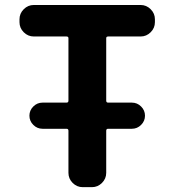

<svg xmlns="http://www.w3.org/2000/svg" viewBox="-20 -775 698 774"><path d="M151.4 -255.9Q129.9 -255.9 114.3 -271.5Q98.6 -287.1 98.6 -308.6Q98.6 -330.1 114.3 -345.7Q129.9 -361.3 151.4 -361.3H248Q255.9 -361.3 255.9 -369.1V-621.1Q255.9 -627.9 248 -627.9H116.2Q92.8 -627.9 75.7 -645Q58.6 -662.1 58.6 -685.5V-697.3Q58.6 -720.7 75.7 -737.8Q92.8 -754.9 116.2 -754.9H546.9Q570.3 -754.9 587.4 -737.8Q604.5 -720.7 604.5 -697.3V-685.5Q604.5 -662.1 587.4 -645Q570.3 -627.9 546.9 -627.9H416Q408.2 -627.9 408.2 -621.1V-369.1Q408.2 -361.3 416 -361.3H511.7Q533.2 -361.3 548.8 -345.7Q564.5 -330.1 564.5 -308.6Q564.5 -287.1 548.8 -271.5Q533.2 -255.9 511.7 -255.9H416Q408.2 -255.9 408.2 -248V-78.1Q408.2 -54.7 391.1 -37.6Q374 -20.5 350.6 -20.5H313.5Q290 -20.5 272.9 -37.6Q255.9 -54.7 255.9 -78.1V-248Q255.9 -255.9 248 -255.9Z"/></svg>

Font: Gen Jyuu Gothic P Bold
Style: Bold
Weight: 700
Designer: [Source Han Sans]
Ryoko NISHIZUKA  (kana & ideographs); Paul D. Hunt (Latin, Greek & Cyrillic); Wenlong ZHANG  (bopomofo
Version: Version 1.002.20150607